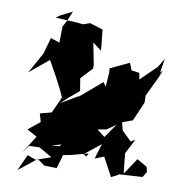

<svg xmlns="http://www.w3.org/2000/svg" viewBox="-88 -901 953 1023"><g transform="rotate(-5 389.0 -390.0)"><path d="M766 -513 661 -454 664 -489 624 -506 619 -547 508 -527 504 -504 479 -431 470 -457 323 -387 336 -395 228 -365 278 -391 341 -420 348 -488 421 -534 426 -554 434 -672 471 -624 489 -736 426 -776 388 -773 360 -784 246 -821 268 -830 340 -845 304 -798 278 -771 254 -687 211 -715 164 -636 75 -544 196 -599 199 -589 219 -509 233 -446 242 -394 181 -320H117L118 -274L44 -241L89 -198L4 -120L45 -153L100 -140L158 -82L74 -76L33 -104L-28 -30L85 -79L117 -41L181 -22L221 -88L262 -85H358L343 -69L270 -164L327 -218L206 -137L163 -145H238L252 -157L329 -83L432 -128L387 -55L439 -61L465 51L499 44L510 40L633 65L658 41L659 13L614 -32L534 39L551 -69L612 -136L586 -129L549 -191L550 -251L449 -165L416 -208L463 -204L548 -235L608 -240L678 -329L687 -366L766 -458L790 -491L774 -480L806 -552Z"/></g></svg>

Font: Hussar Lance
Style: Italic
Weight: 700
Foundry: Cannot Into Space Fonts, PlusOne Fonts
Version: Version 2.27